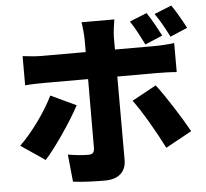

<svg xmlns="http://www.w3.org/2000/svg" viewBox="-60 -912 1119 1041"><g transform="rotate(-5 500.0 -391.0)"><path d="M773 -819 679 -781C706 -742 731 -691 752 -650L847 -690C829 -725 798 -782 773 -819ZM910 -848 816 -810C843 -772 871 -721 891 -680L985 -720C968 -754 936 -810 910 -848ZM352 -354 214 -419C172 -332 95 -227 28 -162L159 -73C212 -131 304 -264 352 -354ZM788 -424 656 -352C702 -291 771 -172 816 -82L958 -160C918 -233 838 -360 788 -424ZM83 -645V-486C112 -489 156 -490 186 -490H426L425 -115C424 -89 415 -81 390 -81C366 -81 323 -84 281 -92L296 57C352 64 410 66 470 66C547 66 585 25 585 -36V-490H801C830 -490 874 -489 908 -486V-644C880 -640 831 -637 800 -637H585V-703C585 -730 593 -786 596 -800H417C421 -781 426 -732 426 -704V-637H186C155 -637 114 -641 83 -645Z"/></g></svg>

Font: ChiuKong Gothic MN Heavy
Style: Regular
Weight: 900
Designer: Ryoko NISHIZUKA 西塚涼子 (kana, bopomofo & ideographs); Paul D. Hunt (Latin, Greek & Cyrillic); Sandoll Communications 산돌커뮤니
Foundry: Adobe
Version: Version 1.300